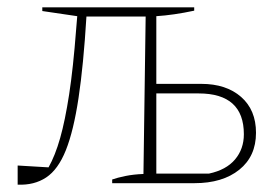

<svg xmlns="http://www.w3.org/2000/svg" viewBox="-20 -498 741 522"><path d="M28 4V-48L112 -43Q130 -75 143.5 -122.5Q157 -170 168 -241.5Q179 -313 187 -418L190 -454L95 -468V-478H508V-469Q452 -457 405 -454V-270H527Q595 -270 635.5 -234.5Q676 -199 676 -137Q676 -73 630.5 -36.5Q585 0 509 0H285V-10Q299 -15 321 -19.5Q343 -24 370 -25L376 -453H215Q207 -321 193.5 -231.5Q180 -142 159 -89.5Q138 -37 105.5 -15.5Q73 6 28 4ZM405 -26H548Q595 -36 619 -64.5Q643 -93 643 -133Q643 -244 520 -244H405Z"/></svg>

Font: Piazzolla Thin
Style: Regular
Weight: 100
Designer: Juan Pablo del Peral
Foundry: Huerta Tipografica
Version: Version 1.330